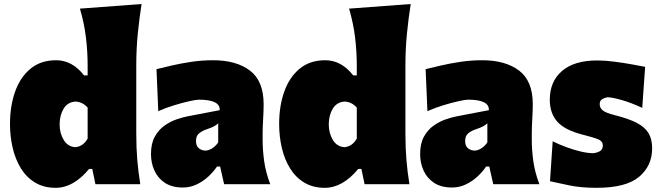

<svg xmlns="http://www.w3.org/2000/svg" viewBox="-20 -899 3222 937"><path d="M252 17.6Q193.8 17.6 151.6 -7.8Q109.4 -33.2 82.3 -76.9Q55.2 -120.6 42 -176.8Q28.8 -232.9 28.8 -293.9Q28.8 -381.3 53.7 -451.7Q78.6 -522 128.7 -563.5Q178.7 -605 253.9 -605Q332.5 -605 390.1 -531.2H407.7V-577.6Q407.7 -647.5 399.4 -716.1Q391.1 -784.7 370.1 -856.9L670.9 -879.4Q660.2 -811.5 652.6 -736.1Q645 -660.6 645 -577.6V-250.5Q645 -177.2 649.9 -119.1Q654.8 -61 664.6 0H445.8L430.2 -74.7H415Q338.4 17.6 252 17.6ZM348.1 -180.7Q368.7 -183.1 383.3 -194.1Q397.9 -205.1 407.7 -222.7V-374Q382.8 -401.9 348.1 -403.3Q310.1 -400.9 290.5 -368.7Q271 -336.4 271 -291.5Q271 -249.5 290.8 -216.3Q310.5 -183.1 348.1 -180.7Z M872.6 16.1Q819.3 16.1 784.9 -6.6Q750.5 -29.3 733.6 -66.7Q716.8 -104 716.8 -147.5Q716.8 -198.7 735.6 -232.4Q754.4 -266.1 783 -286.1Q811.5 -306.2 842.3 -316.7Q873 -327.1 896.5 -331.5L1052.2 -361.3Q1055.2 -412.6 950.7 -412.6Q937.5 -412.6 903.6 -405Q869.6 -397.5 828.4 -384.8Q787.1 -372.1 752.4 -356.4L743.7 -561.5Q773.4 -568.8 817.4 -579.1Q861.3 -589.4 913.6 -597.2Q965.8 -605 1019.5 -605Q1133.3 -605 1200 -554.4Q1266.6 -503.9 1266.6 -390.1Q1266.6 -360.4 1264.2 -318.8Q1261.7 -277.3 1261.7 -248V-216.3Q1261.7 -168 1269 -113.8Q1276.4 -59.6 1298.8 0H1073.7L1054.2 -86.4H1039.1Q1022.5 -61.5 997.1 -37.8Q971.7 -14.2 939.9 1Q908.2 16.1 872.6 16.1ZM982.4 -164.1Q998 -164.1 1015.4 -175Q1032.7 -186 1044.9 -204.1V-297.4Q1037.1 -289.6 1025.4 -283Q1013.7 -276.4 986.3 -267.1Q968.3 -261.2 952.4 -249Q936.5 -236.8 936.5 -210.9Q936.5 -186 950.9 -175Q965.3 -164.1 982.4 -164.1Z M1565.4 17.6Q1507.3 17.6 1465.1 -7.8Q1422.9 -33.2 1395.8 -76.9Q1368.7 -120.6 1355.5 -176.8Q1342.3 -232.9 1342.3 -293.9Q1342.3 -381.3 1367.2 -451.7Q1392.1 -522 1442.1 -563.5Q1492.2 -605 1567.4 -605Q1646 -605 1703.6 -531.2H1721.2V-577.6Q1721.2 -647.5 1712.9 -716.1Q1704.6 -784.7 1683.6 -856.9L1984.4 -879.4Q1973.6 -811.5 1966.1 -736.1Q1958.5 -660.6 1958.5 -577.6V-250.5Q1958.5 -177.2 1963.4 -119.1Q1968.3 -61 1978 0H1759.3L1743.7 -74.7H1728.5Q1651.9 17.6 1565.4 17.6ZM1661.6 -180.7Q1682.1 -183.1 1696.8 -194.1Q1711.4 -205.1 1721.2 -222.7V-374Q1696.3 -401.9 1661.6 -403.3Q1623.5 -400.9 1604 -368.7Q1584.5 -336.4 1584.5 -291.5Q1584.5 -249.5 1604.2 -216.3Q1624 -183.1 1661.6 -180.7Z M2186 16.1Q2132.8 16.1 2098.4 -6.6Q2064 -29.3 2047.1 -66.7Q2030.3 -104 2030.3 -147.5Q2030.3 -198.7 2049.1 -232.4Q2067.9 -266.1 2096.4 -286.1Q2125 -306.2 2155.8 -316.7Q2186.5 -327.1 2210 -331.5L2365.7 -361.3Q2368.7 -412.6 2264.2 -412.6Q2251 -412.6 2217 -405Q2183.1 -397.5 2141.8 -384.8Q2100.6 -372.1 2065.9 -356.4L2057.1 -561.5Q2086.9 -568.8 2130.9 -579.1Q2174.8 -589.4 2227.1 -597.2Q2279.3 -605 2333 -605Q2446.8 -605 2513.4 -554.4Q2580.1 -503.9 2580.1 -390.1Q2580.1 -360.4 2577.6 -318.8Q2575.2 -277.3 2575.2 -248V-216.3Q2575.2 -168 2582.5 -113.8Q2589.8 -59.6 2612.3 0H2387.2L2367.7 -86.4H2352.5Q2335.9 -61.5 2310.5 -37.8Q2285.2 -14.2 2253.4 1Q2221.7 16.1 2186 16.1ZM2295.9 -164.1Q2311.5 -164.1 2328.9 -175Q2346.2 -186 2358.4 -204.1V-297.4Q2350.6 -289.6 2338.9 -283Q2327.1 -276.4 2299.8 -267.1Q2281.7 -261.2 2265.9 -249Q2250 -236.8 2250 -210.9Q2250 -186 2264.4 -175Q2278.8 -164.1 2295.9 -164.1Z M2891.6 17.6Q2813.5 17.6 2757.1 5.4Q2700.7 -6.8 2664.1 -14.6L2677.2 -209.5Q2708.5 -193.8 2744.4 -180.7Q2780.3 -167.5 2814.7 -159.4Q2849.1 -151.4 2875 -151.4Q2894 -153.3 2908 -161.4Q2921.9 -169.4 2921.9 -189.5Q2921.9 -209.5 2900.1 -218.8Q2878.4 -228 2822.3 -242.2Q2736.3 -264.2 2699.7 -305.2Q2663.1 -346.2 2663.1 -412.6Q2663.1 -501.5 2722.9 -552.7Q2782.7 -604 2894 -604Q2933.1 -604 2978 -598.1Q3022.9 -592.3 3063.2 -585Q3103.5 -577.6 3128.4 -572.8L3114.3 -372.6Q3059.6 -397.9 3013.2 -411.1Q2966.8 -424.3 2944.8 -424.3Q2931.6 -422.4 2919.2 -415.3Q2906.7 -408.2 2906.7 -390.6Q2906.7 -372.6 2921.4 -360.4Q2936 -348.1 2980.5 -336.9Q3048.8 -319.8 3088.6 -298.8Q3128.4 -277.8 3145.5 -248.3Q3162.6 -218.8 3162.6 -175.3Q3162.6 -89.4 3098.6 -35.9Q3034.7 17.6 2891.6 17.6Z"/></svg>

Font: Pinar-DS3-FD Black
Style: Regular
Weight: 900
Designer: Amin Abedi
Version: Version 3.000